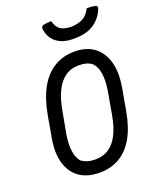

<svg xmlns="http://www.w3.org/2000/svg" viewBox="-172 -1040 944 1160"><g transform="rotate(-20 300.0 -460.5)"><path d="M369 -720Q447 -720 496.5 -682.5Q546 -645 564.5 -576.5Q583 -508 566 -413L541 -272Q523 -173 485.5 -108.5Q448 -44 392.5 -12Q337 20 265 20Q187 20 136.5 -15.5Q86 -51 66.5 -117Q47 -183 63 -274L88 -415Q106 -516 144.5 -584Q183 -652 240 -686Q297 -720 369 -720ZM154 -267Q144 -207 150 -161.5Q156 -116 180 -89Q197 -77 218 -70.5Q239 -64 267 -64Q320 -64 357 -90Q394 -116 417.5 -164.5Q441 -213 453 -281L477 -417Q485 -461 485 -497.5Q485 -534 476.5 -562.5Q468 -591 450 -609Q435 -621 414.5 -627Q394 -633 365 -633Q314 -633 276.5 -605.5Q239 -578 215 -526.5Q191 -475 179 -403ZM530 -941Q546 -941 560 -939.5Q574 -938 586 -935Q594 -933 595.5 -927Q597 -921 593 -910Q576 -871 548.5 -845Q521 -819 484.5 -806.5Q448 -794 401 -794H387Q346 -794 313.5 -808Q281 -822 261.5 -848Q242 -874 237 -910Q236 -921 238.5 -927Q241 -933 249 -935Q262 -938 274.5 -939Q287 -940 302 -941Q310 -903 334 -885.5Q358 -868 406 -867Q452 -869 481.5 -885.5Q511 -902 530 -941Z"/></g></svg>

Font: Rec Mono Semicasual
Style: Italic
Weight: 400
Italic angle: -10°
Version: Version 1.085; ttfautohint (v1.8.4.7-5d5b)